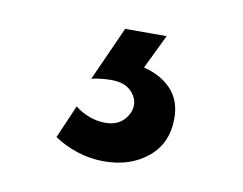

<svg xmlns="http://www.w3.org/2000/svg" viewBox="-41 -64 433 342"><g transform="rotate(10 175.0 107.5)"><path d="M206 50Q238 58 256.5 78Q275 98 275 130Q275 175 243.5 201Q212 227 164 227Q140 227 116.5 219.5Q93 212 74 199L100 139Q111 148 125.5 153.5Q140 159 155 159Q176 159 188 146.5Q200 134 200 119Q200 105 188 93.5Q176 82 152 82Q144 82 134.5 83Q125 84 117 86L161 -12H236L206 50Z"/></g></svg>

Font: QuotatisMedium
Style: Regular
Weight: 500
Designer: Julieta Ulanovsky
Foundry: Quotatis-Medium
Version: Version 4.000;PS 004.000;hotconv 1.0.88;makeotf.lib2.5.64775